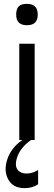

<svg xmlns="http://www.w3.org/2000/svg" viewBox="-20 -727 278 997"><path d="M160 0H141Q78 45 65 104Q54 155 93 170Q104 174 118 174Q133 174 148 169.5Q163 165 170 160L178 156V230Q148 250 108 250Q48 250 23 205Q-2 160 18 100Q38 40 96 0H80V-500H160ZM120 -707Q176 -707 176 -651Q176 -596 120 -596Q64 -596 64 -651Q64 -680 77 -693.5Q90 -707 120 -707Z"/></svg>

Font: Fivo Sans
Style: Regular
Weight: 400
Designer: Alexander Slobzheninov
Foundry: Alexander Slobzheninov
Version: 1.0